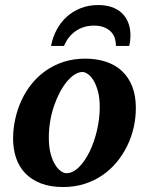

<svg xmlns="http://www.w3.org/2000/svg" viewBox="-20 -734 593 766"><path d="M377.9 -307.1Q377.9 -343.8 370.6 -370.1Q363.3 -396.5 352.8 -413.6Q342.3 -430.7 330.3 -438.7Q318.4 -446.8 309.1 -446.8Q293.9 -446.8 278.1 -436.8Q262.2 -426.8 247.3 -408.9Q232.4 -391.1 219.2 -366.5Q206.1 -341.8 196 -312.7Q186 -283.7 180.4 -251.2Q174.8 -218.8 174.8 -185.1Q174.8 -146.5 182.4 -119.4Q189.9 -92.3 200.9 -75.4Q211.9 -58.6 223.6 -50.8Q235.4 -43 244.1 -43Q270.5 -43 294.7 -66.9Q318.8 -90.8 337.4 -128.9Q356 -167 366.9 -213.9Q377.9 -260.7 377.9 -307.1ZM522 -303.2Q522 -263.7 513.2 -225.1Q504.4 -186.5 487.3 -151.6Q470.2 -116.7 445.3 -86.7Q420.4 -56.6 388.2 -34.7Q356 -12.7 316.7 -0.2Q277.3 12.2 231.9 12.2Q180.7 12.2 143.1 -2.4Q105.5 -17.1 80.8 -42.7Q56.2 -68.4 44.2 -103.8Q32.2 -139.2 32.2 -181.2Q32.2 -220.2 40.8 -259Q49.3 -297.9 65.7 -333.5Q82 -369.1 106.4 -399.4Q130.9 -429.7 162.8 -452.1Q194.8 -474.6 234.1 -487.3Q273.4 -500 319.8 -500Q365.7 -500 403.1 -487.5Q440.4 -475.1 466.8 -450.4Q493.2 -425.8 507.6 -388.9Q522 -352.1 522 -303.2ZM500.5 -591.8Q500.5 -581.5 499.3 -571Q498 -560.5 495.6 -550.8H442.4Q442.4 -590.8 418.5 -611.3Q394.5 -631.8 355.5 -631.8Q314 -631.8 282.5 -610.4Q251 -588.9 235.4 -550.8H183.6Q190.4 -586.4 206.8 -616.5Q223.1 -646.5 247.3 -668Q271.5 -689.5 303 -701.7Q334.5 -713.9 371.6 -713.9Q400.9 -713.9 424.6 -706.1Q448.2 -698.2 465.1 -682.9Q481.9 -667.5 491.2 -644.5Q500.5 -621.6 500.5 -591.8Z"/></svg>

Font: Charis SIL Viet
Style: Bold Italic
Weight: 700
Italic angle: -11°
Foundry: SIL International
Version: Version 5.000